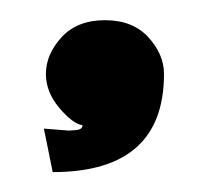

<svg xmlns="http://www.w3.org/2000/svg" viewBox="-20 -114 210 192"><path d="M32.7 58.1 23.9 14.6 48.8 16.6 55.7 16.1Q62.5 15.6 62.5 11.2Q52.7 9.8 39.3 -6.1Q25.9 -22 25.9 -40Q25.9 -59.6 41.5 -76.7Q57.1 -93.8 85 -93.8Q112.8 -93.8 128.4 -76.7Q144 -59.6 144 -40Q144 58.1 32.7 58.1Z"/></svg>

Font: Quaaykop
Style: Bold
Weight: 700
Designer: Tup Wanders
Foundry: Free font, DO NOT SELL
Version: Version 1.00;July 31, 2023;FontCreator 11.5.0.2430 64-bit